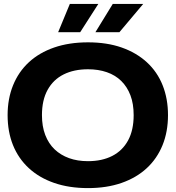

<svg xmlns="http://www.w3.org/2000/svg" viewBox="-20 -955 900 984"><path d="M431 9Q334 9 257.5 -17.5Q181 -44 127.5 -93.5Q74 -143 46.5 -211.5Q19 -280 19 -365Q19 -449 47 -518Q75 -587 128 -636Q181 -685 257.5 -711.5Q334 -738 431 -738Q528 -738 603.5 -711.5Q679 -685 732.5 -636Q786 -587 813.5 -518Q841 -449 841 -365Q841 -280 813 -211Q785 -142 732 -93Q679 -44 603 -17.5Q527 9 431 9ZM431 -129Q503 -129 555.5 -156Q608 -183 636.5 -235.5Q665 -288 665 -365Q665 -423 648.5 -466.5Q632 -510 601.5 -540Q571 -570 527.5 -585Q484 -600 431 -600Q359 -600 306 -573.5Q253 -547 224 -494.5Q195 -442 195 -365Q195 -307 212 -263Q229 -219 260 -189.5Q291 -160 334 -144.5Q377 -129 431 -129ZM278 -790 338 -935H484L391 -790ZM469 -790 558 -935H714L592 -790Z"/></svg>

Font: Mona Sans Expanded
Style: Bold
Weight: 700
Width: 7
Designer: Deni Anggara
Foundry: GitHub
Version: Version 2.000